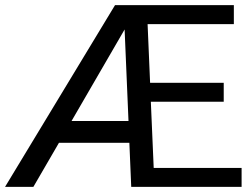

<svg xmlns="http://www.w3.org/2000/svg" viewBox="-27 -731 982 751"><path d="M574.2 -74.2 563 -333H848.1V-407.2H560.1L550.3 -636.7H887.7V-710.9H422.9L-7.3 0H103.5L203.6 -172.4H479L486.3 0H918V-74.2ZM460.4 -615.7 475.6 -257.8H252.9Z"/></svg>

Font: Vazirmatn
Style: Regular
Weight: 400
Designer: Saber Rastikerdar
Foundry: Saber Rastikerdar
Version: Version 33.003